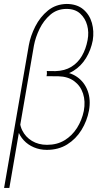

<svg xmlns="http://www.w3.org/2000/svg" viewBox="-20 -741 545 963"><path d="M217.3 -382.8 273.4 -382.3Q329.1 -381.3 366.5 -355.2Q403.8 -329.1 419.9 -284.9Q436 -240.7 426.3 -186.5Q416.5 -134.3 388.7 -89.1Q360.8 -43.9 317.1 -16.6Q273.4 10.7 214.8 10.7Q180.2 10.7 150.1 -2Q120.1 -14.6 99.1 -37.4Q78.1 -60.1 68.4 -90.1Q58.6 -120.1 63.5 -155.3L81.1 -164.1Q74.7 -121.6 91.3 -87.6Q107.9 -53.7 140.4 -34.2Q172.9 -14.6 215.8 -14.6Q266.1 -14.6 303.7 -37.4Q341.3 -60.1 366 -98.9Q390.6 -137.7 400.4 -184.6Q409.2 -232.9 396.5 -271.7Q383.8 -310.5 352.1 -334Q320.3 -357.4 272.9 -358.4L213.4 -358.9ZM314.9 -721.2Q366.2 -720.7 397.7 -694.1Q429.2 -667.5 440.9 -626Q452.6 -584.5 445.3 -538.6Q436 -490.2 411.6 -450Q387.2 -409.7 348.1 -385.5Q309.1 -361.3 256.8 -360.4H215.8L214.8 -384.8L258.3 -384.3Q304.7 -385.7 337.6 -405.8Q370.6 -425.8 390.9 -460.7Q411.1 -495.6 419.4 -540.5Q426.8 -579.1 417.2 -614.3Q407.7 -649.4 382.1 -672.9Q356.4 -696.3 314 -696.3Q266.6 -696.3 232.9 -667.5Q199.2 -638.7 178.7 -596.7Q158.2 -554.7 150.4 -513.7L26.9 201.7H0.5L124.5 -513.7Q132.8 -560.5 157 -608.4Q181.2 -656.2 220.5 -688.2Q259.8 -720.2 314.9 -721.2Z"/></svg>

Font: Roboto Condensed Thin
Style: Italic
Weight: 250
Italic angle: -12°
Designer: Christian Robertson
Foundry: Google
Version: Version 3.008; 2023